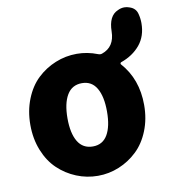

<svg xmlns="http://www.w3.org/2000/svg" viewBox="-86 -838 823 925"><g transform="rotate(-10 326.0 -375.5)"><path d="M319.3 -129.9Q367.2 -129.9 391.1 -170.4Q415 -210.9 415 -284.2Q415 -357.4 391.1 -398.4Q367.2 -439.5 319.3 -439.5Q270.5 -439.5 246.1 -398.4Q221.7 -357.4 221.7 -284.2Q221.7 -210.9 246.1 -170.4Q270.5 -129.9 319.3 -129.9ZM551.8 -755.9Q567.4 -763.7 584 -763.7Q596.7 -763.7 609.4 -758.8Q639.6 -749 646.5 -719.7Q652.3 -697.3 652.3 -674.8Q652.3 -611.3 617.2 -568.8Q582 -526.4 523.4 -505.9Q520.5 -504.9 519.5 -501.5Q518.6 -498 520.5 -496.1Q596.7 -411.1 596.7 -284.2Q596.7 -215.8 573.7 -158.7Q550.8 -101.6 511.7 -64.5Q472.7 -27.3 422.9 -6.8Q373 13.7 319.3 13.7Q264.6 13.7 214.4 -6.8Q164.1 -27.3 125 -64.5Q85.9 -101.6 63 -158.7Q40 -215.8 40 -284.2Q40 -352.5 63 -410.2Q85.9 -467.8 125 -504.9Q164.1 -542 214.4 -562.5Q264.6 -583 319.3 -583Q371.1 -583 420.9 -563.5Q430.7 -559.6 439.5 -562.5Q502.9 -584 503.9 -660.2Q504.9 -736.3 551.8 -755.9Z"/></g></svg>

Font: Gen Jyuu GothicX Heavy
Style: Bold
Weight: 900
Designer: [Source Han Sans]
Ryoko NISHIZUKA  (kana & ideographs); Paul D. Hunt (Latin, Greek & Cyrillic); Wenlong ZHANG  (bopomofo
Version: Version 1.002.20150607